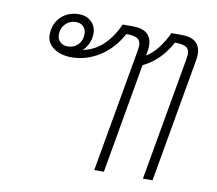

<svg xmlns="http://www.w3.org/2000/svg" viewBox="-69 -666 843 746"><g transform="rotate(10 353.0 -293.0)"><path d="M666 -511Q666 -500 663 -485L578 0H540L626 -488Q628 -502 628 -506Q628 -526 615 -534Q602 -542 571 -542Q530 -466 462 -434L386 0H348L434 -488Q436 -502 436 -506Q436 -526 423 -534Q410 -542 379 -542Q346 -481 294 -448.5Q242 -416 185 -416Q141 -416 113.5 -436Q86 -456 86 -487Q86 -531 114 -558.5Q142 -586 185 -586Q215 -586 234 -568Q253 -550 253 -521Q253 -501 245 -483Q237 -465 223 -452Q269 -461 302 -492.5Q335 -524 359 -576H399Q474 -576 474 -511Q474 -500 471 -485L469 -473Q517 -503 551 -576H591Q666 -576 666 -511ZM219 -514Q219 -532 208 -543Q197 -554 179 -554Q154 -554 137.5 -537Q121 -520 121 -494Q121 -477 132.5 -466Q144 -455 162 -455Q187 -455 203 -471.5Q219 -488 219 -514Z"/></g></svg>

Font: Sarabun Thin
Style: Italic
Weight: 250
Italic angle: -10°
Designer: Suppakit Chalermlarp | Katatrad Co.,Ltd.
Foundry: Cadson Demak Co.,Ltd.
Version: Version 1.000; ttfautohint (v1.6)